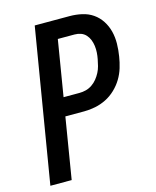

<svg xmlns="http://www.w3.org/2000/svg" viewBox="-111 -812 722 888"><g transform="rotate(-15 250.0 -367.5)"><path d="M19 0 141 -735H308Q338 -735 367 -728.5Q396 -722 419 -706Q442 -690 457.5 -666Q473 -642 480 -614Q487 -586 486.5 -555.5Q486 -525 481 -495Q477 -469 469 -442.5Q461 -416 446.5 -392Q432 -368 411 -348Q390 -328 365 -315.5Q340 -303 313 -297.5Q286 -292 260 -292H169L121 0ZM184 -380H260Q276 -380 291.5 -384Q307 -388 321 -397.5Q335 -407 345.5 -420Q356 -433 363.5 -447.5Q371 -462 375 -477.5Q379 -493 382 -509Q385 -524 386 -540Q387 -556 385 -571.5Q383 -587 377.5 -601Q372 -615 362 -626Q352 -637 338 -642Q324 -647 308 -647H228Z"/></g></svg>

Font: Iosevka SS04 Semibold
Style: Italic
Weight: 600
Italic angle: -9°
Monospace: yes
Designer: Belleve Invis
Foundry: Belleve Invis
Version: Version 19.0.0; ttfautohint (v1.8.4)